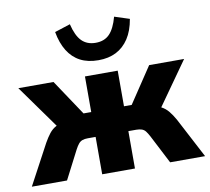

<svg xmlns="http://www.w3.org/2000/svg" viewBox="-85 -773 942 860"><g transform="rotate(-10 386.0 -343.5)"><path d="M-8 0 90 -183Q103 -206 116 -222.5Q129 -239 147 -248.5Q165 -258 192 -262L173 -216L9 -445H169L277 -283H312V-445H461V-283H496L604 -445H763L601 -216L581 -262Q608 -258 626 -248.5Q644 -239 657.5 -222.5Q671 -206 684 -183L780 0H621L554 -130Q546 -145 539 -154Q532 -163 521.5 -166.5Q511 -170 497 -170H461V0H312V-170H276Q262 -170 252 -166.5Q242 -163 234.5 -154Q227 -145 219 -130L152 0ZM385 -506Q337 -506 302.5 -524Q268 -542 246 -577.5Q224 -613 215 -664L286 -687Q299 -633 323 -609Q347 -585 386 -585Q426 -585 449.5 -609.5Q473 -634 487 -686L555 -664Q546 -611 523 -576Q500 -541 465.5 -523.5Q431 -506 385 -506Z"/></g></svg>

Font: Nunito Sans 12pt ExtraLight
Style: Weight 830 Width 84 Optical size 12.0 YTLC 445
Weight: 830
Width: 4
Designer: Vernon Adams
Foundry: Vernon Adams
Version: Version 3.101;gftools[0.9.27]